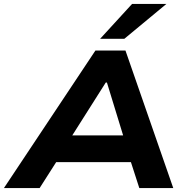

<svg xmlns="http://www.w3.org/2000/svg" viewBox="-50 -964 957 984"><path d="M-30 0 439 -705H593L838 0H664L600 -198L665 -133H192L280 -199L153 0ZM492 -541 295 -230 269 -270H632L593 -231L498 -541ZM463 -765 627 -944H803L587 -765Z"/></svg>

Font: Nunito Sans 7pt SemiExpanded ExtraBold
Style: Italic
Weight: 800
Width: 6
Italic angle: -9°
Designer: Vernon Adams
Foundry: Vernon Adams
Version: Version 3.101;gftools[0.9.27]